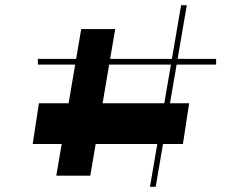

<svg xmlns="http://www.w3.org/2000/svg" viewBox="-20 -720 933 740"><path d="M558 0 678 -700H700L580 0ZM197 -43 293 -608H424L328 -43ZM106 -165 130 -322H709L685 -165ZM126 -471V-493H813V-471Z"/></svg>

Font: Lexend Tera Thin
Style: Regular
Weight: 250
Version: Version 1.007